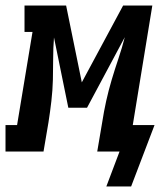

<svg xmlns="http://www.w3.org/2000/svg" viewBox="-62 -550 582 697"><path d="M324 127 372 0H291L309 -106Q315 -145 323.5 -183.5Q332 -222 343.5 -260.5Q355 -299 368 -337.5Q381 -376 391 -415L254 -159H186L134 -414Q131 -376 131 -337.5Q131 -299 130 -260.5Q129 -222 124.5 -183Q120 -144 114 -106L96 0H-42V-96H0L56 -434H27V-530H178L235 -251L385 -530H491L420 -96H499L414 127Z"/></svg>

Font: Iosevka Slab
Style: Bold Italic
Weight: 700
Italic angle: -9°
Monospace: yes
Designer: Belleve Invis
Foundry: Belleve Invis
Version: Version 11.1.0; ttfautohint (v1.8.3)